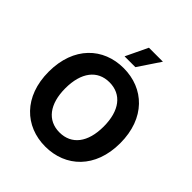

<svg xmlns="http://www.w3.org/2000/svg" viewBox="-254 -1118 1292 1292"><g transform="rotate(45 391.5 -472.0)"><path d="M391 10C584 10 732 -126 732 -363C732 -601 584 -737 391 -737C198 -737 51 -601 51 -363C51 -127 198 10 391 10ZM209 -363C209 -514 277 -602 391 -602C506 -602 574 -514 574 -363C574 -213 506 -125 391 -125C277 -125 209 -214 209 -363ZM339 -797H442L547 -954H414Z"/></g></svg>

Font: Wafeq
Style: Bold
Weight: 700
Designer: Rasmus Andersson & Azza Alameddine
Foundry: Google & TypeTogether
Version: Version 3.000;FEAKit 1.0